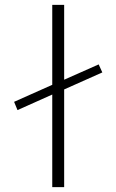

<svg xmlns="http://www.w3.org/2000/svg" viewBox="-20 -770 479 790"><path d="M52 -317 38 -351 195 -421V-750H244V-442L386 -505L401 -472L244 -402V0H195V-381Z"/></svg>

Font: M PLUS 1p Light
Style: Regular
Weight: 300
Version: Version 1.061